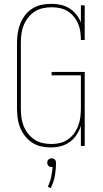

<svg xmlns="http://www.w3.org/2000/svg" viewBox="-20 -763 540 1004"><path d="M246 8Q220 8 195 2.5Q170 -3 148.5 -17Q127 -31 111 -51.5Q95 -72 85.5 -95.5Q76 -119 72.5 -144.5Q69 -170 69 -195V-540Q69 -566 73 -591.5Q77 -617 86.5 -640.5Q96 -664 112 -684.5Q128 -705 149.5 -718.5Q171 -732 196.5 -737.5Q222 -743 248 -743Q272 -743 296.5 -738Q321 -733 342 -720Q363 -707 378.5 -687.5Q394 -668 403 -645V-735H423V-554H403Q403 -576 400 -597.5Q397 -619 388.5 -639Q380 -659 366 -676Q352 -693 333.5 -704.5Q315 -716 293.5 -720.5Q272 -725 250 -725Q227 -725 204 -720Q181 -715 161.5 -702.5Q142 -690 127.5 -671.5Q113 -653 104 -631Q95 -609 92 -586Q89 -563 89 -540V-195Q89 -172 92 -149Q95 -126 103.5 -104.5Q112 -83 126.5 -64.5Q141 -46 160.5 -33Q180 -20 203 -15Q226 -10 249 -10Q272 -10 294.5 -15.5Q317 -21 335.5 -34Q354 -47 367.5 -65.5Q381 -84 389 -105.5Q397 -127 400 -149.5Q403 -172 403 -195V-369H250V-387H423V0H403V-105Q395 -80 380.5 -58Q366 -36 344.5 -20.5Q323 -5 297.5 1.5Q272 8 246 8ZM245 221 230 213Q242 189 247.5 163Q253 137 255 110Q253 110 252 110Q251 110 250 110Q245 110 241 109Q237 108 233.5 104.5Q230 101 228.5 96.5Q227 92 227 88Q227 83 228.5 79Q230 75 233.5 71.5Q237 68 241 66.5Q245 65 250 65Q255 65 259 66.5Q263 68 266.5 71.5Q270 75 271.5 79Q273 83 273 88Q273 122 267 156Q261 190 245 221Z"/></svg>

Font: Iosevka Slab Thin
Style: Regular
Weight: 100
Monospace: yes
Designer: Belleve Invis
Foundry: Belleve Invis
Version: Version 11.1.0; ttfautohint (v1.8.3)